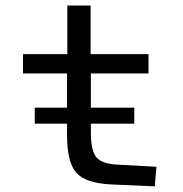

<svg xmlns="http://www.w3.org/2000/svg" viewBox="-20 -658 654 685"><path d="M104 -216.8V-273.9H219.2V-396H62V-464.8H220.2V-638.2H303.2V-464.8H509.8V-396H304.2V-273.9H459V-216.8H304.2V-186Q304.2 -121.1 323.5 -97.4Q342.8 -73.7 396 -70.8L538.1 -63L532.2 6.8L377 0Q285.6 -4.4 252.4 -41.5Q219.2 -78.6 219.2 -176.8V-216.8Z"/></svg>

Font: IntelOne Mono
Style: Regular
Weight: 400
Designer: Fred Shallcrass
Foundry: Frere-Jones Type LLC
Version: Version 1.200;hotconv 1.1.0;makeotfexe 2.6.0;FJTRelease1.2